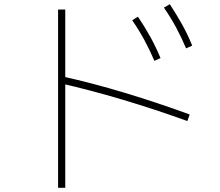

<svg xmlns="http://www.w3.org/2000/svg" viewBox="-20 -827 1040 909"><path d="M711 -539Q689 -590 664 -636.5Q639 -683 606 -731L633 -748Q666 -699 692 -652Q718 -605 740 -552ZM861 -598Q839 -650 814 -696.5Q789 -743 756 -791L784 -807Q816 -758 842 -711.5Q868 -665 890 -611ZM867 -254Q715 -309 560.5 -355Q406 -401 269 -432L276 -465Q417 -434 572.5 -387Q728 -340 878 -285ZM255 62V-782H289V62Z"/></svg>

Font: M PLUS 2 Thin ExtraLight
Style: Regular
Weight: 250
Version: Version 1.001